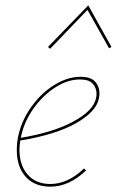

<svg xmlns="http://www.w3.org/2000/svg" viewBox="-20 -697 438 720"><path d="M353 -346Q353 -340 351 -328Q341 -278 265 -235Q189 -192 56 -170Q53 -152 53 -135Q53 -77 84 -42Q115 -7 169 -7Q234 -7 295 -65L303 -58Q239 3 169 3Q110 3 76.5 -34Q43 -71 43 -134Q43 -165 50 -194Q64 -251 100.5 -300.5Q137 -350 185.5 -379.5Q234 -409 282 -409Q320 -409 336.5 -391Q353 -373 353 -346ZM342 -345Q342 -367 328 -383Q314 -399 280 -399Q234 -399 188.5 -370Q143 -341 108.5 -294Q74 -247 61 -194L58 -180Q181 -201 255.5 -241.5Q330 -282 340 -328Q342 -338 342 -345ZM398 -521 389 -516 308 -660 168 -514 160 -521 311 -677Z"/></svg>

Font: Ysabeau Hairline
Style: Italic
Weight: 100
Italic angle: -12°
Designer: Christian Thalmann (Catharsis Fonts)
Version: Version 0.003